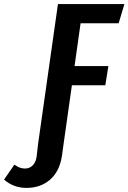

<svg xmlns="http://www.w3.org/2000/svg" viewBox="-166 -711 634 948"><path d="M419.9 -596.2H231.9L202.1 -384.8H369.1L354 -290H189L147.9 0L140.1 57.1Q128.4 135.3 81.3 176Q34.2 216.8 -35.2 216.8Q-99.1 216.8 -146 175.8L-95.2 102.1Q-84 108.9 -77.9 112.3Q-71.8 115.7 -62 118.4Q-52.2 121.1 -42 121.1Q-19.5 121.1 -3.9 105Q11.7 88.9 15.1 60.1L22 0L120.1 -690.9H448.2Z"/></svg>

Font: Fira Sans Compressed Medium
Style: Italic
Weight: 500
Width: 3
Italic angle: -8°
Designer: Carrois Corporate & Edenspiekermann AG
Foundry: Carrois Corporate GbR & Edenspiekermann AG
Version: Version 4.203;PS 004.203;hotconv 1.0.88;makeotf.lib2.5.64775